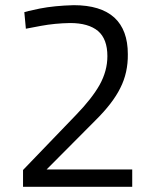

<svg xmlns="http://www.w3.org/2000/svg" viewBox="-20 -722 600 742"><path d="M491 -67H160L348 -256Q416 -323 445 -382Q475 -441 474 -513Q474 -606 422 -654Q369 -702 265 -702Q190 -700 134 -689Q77 -677 74 -675L80 -611Q84 -612 138 -622Q192 -632 251 -633Q322 -633 359 -602Q395 -571 395 -505Q395 -448 365 -394Q335 -341 274 -278L69 -65V0H491Z"/></svg>

Font: RazerF5
Style: Regular
Weight: 400
Foundry: Razer Inc.
Version: Version 2